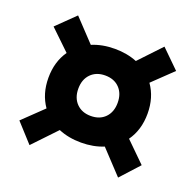

<svg xmlns="http://www.w3.org/2000/svg" viewBox="-105 -732 796 784"><g transform="rotate(20 293.0 -339.5)"><path d="M294.4 -138.2Q239.7 -138.2 195.8 -156.7L100.6 -56.6L27.3 -137.2L114.7 -221.2Q79.1 -272 79.1 -341.8Q79.1 -411.6 114.3 -461.9L27.3 -545.4L106 -622.1L195.8 -526.9Q239.7 -545.4 294.4 -545.4Q347.7 -545.4 391.1 -527.8L481 -623L559.6 -545.9L473.6 -463.4Q509.8 -412.6 509.8 -341.8Q509.8 -271 473.6 -220.2L559.1 -136.2L485.8 -55.7L391.6 -156.2Q348.1 -138.2 294.4 -138.2ZM294.4 -253.9Q333.5 -253.9 356.7 -277.8Q379.9 -301.8 379.9 -341.8Q379.9 -381.8 356.7 -405.8Q333.5 -429.7 294.4 -429.7Q255.9 -429.7 232.4 -405.8Q209 -381.8 209 -341.8Q209 -301.8 232.4 -277.8Q255.9 -253.9 294.4 -253.9Z"/></g></svg>

Font: Cascadia Code NF
Style: Bold
Weight: 700
Monospace: yes
Designer: Aaron Bell
Foundry: Saja Typeworks
Version: Version 2404.023; ttfautohint (v1.8.4)